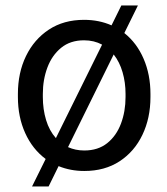

<svg xmlns="http://www.w3.org/2000/svg" viewBox="-20 -610 607 696"><path d="M44.9 -258.3V-269.5Q44.9 -346.2 74.2 -406.7Q103.5 -467.3 157.2 -502.7Q210.9 -538.1 284.7 -538.1Q338.9 -538.1 384.3 -518.1L419.9 -590.3H480L430.7 -490.2Q476.1 -454.1 500.7 -396.7Q525.4 -339.4 525.4 -269.5V-258.3Q525.4 -182.1 496.3 -121.3Q467.3 -60.5 413.6 -25.4Q359.9 9.8 285.6 9.8Q235.4 9.8 192.4 -7.8L156.2 65.9H96.2L145.5 -33.7Q97.7 -69.3 71.3 -127.7Q44.9 -186 44.9 -258.3ZM135.3 -269.5V-258.3Q135.3 -213.9 147 -175Q158.7 -136.2 182.6 -109.4L350.1 -448.2Q320.8 -463.9 284.7 -463.9Q234.9 -463.9 201.7 -436.8Q168.5 -409.7 151.9 -365.5Q135.3 -321.3 135.3 -269.5ZM435.1 -269.5Q435.1 -311 424.3 -348.1Q413.6 -385.3 392.1 -412.6L226.6 -76.7Q253.4 -64.5 285.6 -64.5Q335.4 -64.5 368.7 -91.1Q401.9 -117.7 418.5 -161.9Q435.1 -206.1 435.1 -258.3Z"/></svg>

Font: Vazirmatn UI FD
Style: Regular
Weight: 400
Designer: Saber Rastikerdar
Foundry: Saber Rastikerdar
Version: Version 33.003